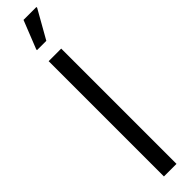

<svg xmlns="http://www.w3.org/2000/svg" viewBox="-337 -916 875 875"><g transform="rotate(-45 100.0 -478.5)"><path d="M60 0V-743H141V0ZM58 -816V-821L112 -957H195V-952L118 -816Z"/></g></svg>

Font: Saira Condensed Medium
Style: Regular
Weight: 500
Width: 3
Designer: Hector Gatti with collaboration of the Omnibus-Type team
Foundry: Omnibus-Type
Version: Version 1.101